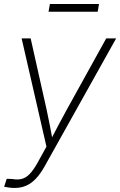

<svg xmlns="http://www.w3.org/2000/svg" viewBox="-35 -718 591 944"><path d="M-14.6 200.2 -2 161.1 25.9 162.1Q51.3 167 72 161.6Q92.8 156.2 111.1 137.2Q129.4 118.2 148.9 83.5L193.4 2.9L71.3 -529.3H115.7L193.4 -182.6Q202.1 -143.1 209.7 -103.5Q217.3 -64 224.6 -24.4H211.4Q231.9 -64 252.7 -103.5Q273.4 -143.1 295.4 -182.6L487.3 -529.3H536.1L185.1 98.6Q164.1 136.2 141.8 159.9Q119.6 183.6 94 194.8Q68.4 206.1 37.1 206.1Q22.5 206.1 10.5 204.3Q-1.5 202.6 -14.6 200.2ZM451.7 -698.2 445.3 -660.2H203.6L210.4 -698.2Z"/></svg>

Font: Inter 24pt ExtraLight
Style: Italic
Weight: 250
Italic angle: -9.3988°
Version: Version 4.001;git-66647c0bb